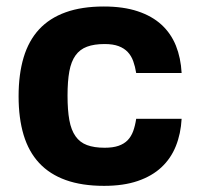

<svg xmlns="http://www.w3.org/2000/svg" viewBox="-20 -573 627 603"><path d="M38.4 -270.6Q38.4 -339.8 54.2 -392.6Q70 -445.3 102.8 -480.8Q135.7 -516.3 186.3 -534.4Q236.9 -552.6 306.1 -552.6Q367.5 -552.6 412.5 -537.6Q457.4 -522.7 487.2 -495.4Q517 -468 532.5 -429.5Q547.9 -391 550.4 -343.8H407.7Q404.5 -364 398.4 -380.9Q392.4 -397.7 381.2 -409.6Q370 -421.5 352.5 -428.1Q334.9 -434.7 308.6 -434.7Q275.6 -434.7 253.2 -426.3Q230.8 -418 217.2 -399Q203.5 -380 197.8 -349.1Q192.1 -318.2 192.1 -272.7Q192.1 -226.9 197.8 -195.7Q203.5 -164.4 217.2 -145.1Q230.8 -125.7 253.2 -117.4Q275.6 -109 308.6 -109Q334.9 -109 352.3 -115.1Q369.7 -121.1 380.9 -132.6Q392 -144.2 398.3 -161.2Q404.5 -178.3 407.7 -199.9H550.4Q547.9 -153.1 532.3 -114.2Q516.7 -75.3 487 -47.6Q457.4 -19.9 412.6 -4.6Q367.9 10.7 306.8 10.7Q237.2 10.7 186.6 -7.5Q136 -25.6 103 -61.1Q70 -96.6 54.2 -149.1Q38.4 -201.7 38.4 -270.6Z"/></svg>

Font: Cannonade
Style: Bold
Weight: 700
Designer: Rasmus Andersson
Foundry: rsms
Version: Version 3.012;git-f93a4a705